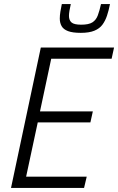

<svg xmlns="http://www.w3.org/2000/svg" viewBox="-20 -921 579 941"><path d="M34 0 180 -688H539L527 -633H231L176 -375H435L423 -321H165L108 -55H405L392 0ZM376 -760Q336 -760 313.5 -768.5Q291 -777 282 -793Q273 -809 273 -830Q273 -846 276 -864Q279 -882 283 -901H327Q323 -884 320.5 -869Q318 -854 318 -843Q318 -822 330.5 -811Q343 -800 378 -800Q415 -800 433 -811.5Q451 -823 459.5 -846Q468 -869 475 -901H519Q513 -870 504.5 -844.5Q496 -819 482 -800Q468 -781 442.5 -770.5Q417 -760 376 -760Z"/></svg>

Font: Saira SemiCondensed Light
Style: Italic
Weight: 300
Width: 4
Italic angle: -12°
Designer: Hector Gatti with collaboration of the Omnibus-Type team
Foundry: Omnibus-Type
Version: Version 1.101